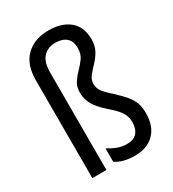

<svg xmlns="http://www.w3.org/2000/svg" viewBox="-187 -868 883 980"><g transform="rotate(-30 254.5 -377.5)"><path d="M422 -616Q422 -577 406 -549Q390 -521 369 -499.5Q348 -478 332 -457.5Q316 -437 316 -413Q316 -389 330 -369Q344 -349 380 -318Q413 -287 434 -262.5Q455 -238 464.5 -212.5Q474 -187 474 -152Q474 -74 432 -32Q390 10 317 10Q285 10 256 3Q227 -4 205 -19V-98Q227 -84 254 -73Q281 -62 312 -62Q352 -62 371.5 -84.5Q391 -107 391 -146Q391 -179 374.5 -204.5Q358 -230 318 -264Q269 -307 251.5 -340Q234 -373 234 -408Q234 -444 250 -468Q266 -492 286.5 -512.5Q307 -533 323 -556Q339 -579 339 -613Q339 -653 316 -673Q293 -693 251 -693Q208 -693 181 -664.5Q154 -636 154 -575V0H71V-576Q71 -669 120.5 -717Q170 -765 253 -765Q331 -765 376.5 -727Q422 -689 422 -616Z"/></g></svg>

Font: Noto Sans Tamil Condensed
Style: Regular
Weight: 400
Width: 3
Designer: Jelle Bosma - Monotype Design Team
Foundry: Monotype Imaging Inc.
Version: Version 2.004; ttfautohint (v1.8.4.7-5d5b)